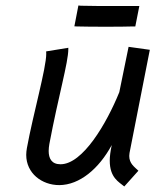

<svg xmlns="http://www.w3.org/2000/svg" viewBox="-20 -672 564 697"><path d="M485.8 -650.2H477.5H397.5C352.5 -650.2 305.2 -650.2 273.4 -651.2L264.6 -652.1L250 -576.5L258.3 -576C291.5 -575 328.1 -575 364.3 -575C400.4 -575 434.6 -575 462.9 -576H471.2ZM431.2 4.9 482.4 -52.2C467.8 -66.4 449.2 -78.1 449.2 -106C449.2 -109.4 449.7 -112.8 450.2 -116.7L523.9 -491.2L446.8 -502L413.1 -337.4C366.7 -223.1 280.3 -75.7 199.7 -75.7C167 -75.7 156.7 -97.2 156.7 -124C156.7 -131.8 157.7 -140.6 159.2 -149.4C192.4 -325.2 228 -445.3 228 -493.7V-498.5L147.5 -485.4C147.9 -482.9 147.9 -480.5 147.9 -477.1C147.9 -424.3 100.1 -257.3 77.6 -134.3C76.2 -126 75.2 -117.7 75.2 -109.9C75.2 -43 131.8 0 195.3 0C269 -0.5 338.9 -59.1 385.7 -145.5C380.9 -123 378.4 -104.5 378.4 -88.9C378.4 -26.4 412.1 -11.2 431.2 4.9Z"/></svg>

Font: Fantasque Sans Mono
Style: RegItalic
Weight: 400
Italic angle: -11°
Monospace: yes
Designer: Jany Belluz
Version: Version 1.6.3